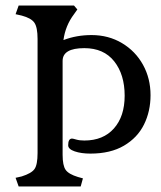

<svg xmlns="http://www.w3.org/2000/svg" viewBox="-20 -670 579 690"><path d="M36 -31 58 -36Q93 -47 104 -62.5Q115 -78 115 -120V-530Q115 -572 103.5 -588.5Q92 -605 58 -614L36 -619L47 -650H246L258 -636L246 -619Q215 -578 208 -526Q255 -544 309 -544Q370 -544 418.5 -515Q467 -486 494 -437Q521 -388 521 -328Q521 -270 497.5 -222.5Q474 -175 425.5 -146.5Q377 -118 305 -118Q272 -118 248.5 -126Q225 -134 225 -148Q225 -172 239 -172Q242 -172 254 -168.5Q266 -165 283 -165Q351 -165 389.5 -208.5Q428 -252 428 -326Q428 -402 390.5 -449.5Q353 -497 283 -497Q205 -497 205 -451V-114Q205 -75 216 -59.5Q227 -44 260 -34L278 -29L270 0H47Z"/></svg>

Font: Kurale
Style: Regular
Weight: 400
Designer: Eduardo Rodriguez Tunni
Foundry: Eduardo Rodriguez Tunni
Version: Version 2.000